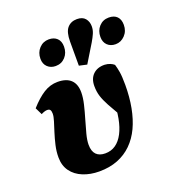

<svg xmlns="http://www.w3.org/2000/svg" viewBox="-146 -913 937 1041"><g transform="rotate(-20 322.5 -393.0)"><path d="M249 16Q198 16 156 -1Q114 -18 90 -51Q66 -84 66 -132Q66 -166 74 -200.5Q82 -235 92 -266.5Q102 -298 110 -323.5Q118 -349 118 -365Q118 -379 113.5 -386.5Q109 -394 96 -394Q89 -394 79.5 -391Q70 -388 61 -383L41 -424Q82 -470 120 -494Q158 -518 201 -518Q251 -518 277 -493.5Q303 -469 303 -421Q303 -391 294 -353Q285 -315 273 -275Q261 -235 252 -200Q243 -165 243 -140Q243 -102 261 -83.5Q279 -65 313 -65Q347 -65 373 -83Q399 -101 417 -135.5Q435 -170 444 -218Q453 -266 453 -326Q453 -338 453 -350Q453 -362 453 -374L483 -351L466 -221Q435 -274 416.5 -308Q398 -342 389.5 -369Q381 -396 381 -428Q381 -471 406 -495Q431 -519 473 -518Q490 -517 503.5 -511.5Q517 -506 526 -498Q532 -479 536.5 -452.5Q541 -426 541 -377Q541 -307 529.5 -246.5Q518 -186 495.5 -138Q473 -90 438 -55.5Q403 -21 356 -2.5Q309 16 249 16ZM222 -602Q194 -602 175.5 -619.5Q157 -637 157 -667Q157 -703 179.5 -727Q202 -751 235 -751Q265 -751 282.5 -734Q300 -717 300 -686Q300 -650 278 -626Q256 -602 222 -602ZM385 -551 340 -561Q340 -596 340 -630.5Q340 -665 340 -700Q340 -755 360.5 -778.5Q381 -802 416 -802Q448 -802 463.5 -783.5Q479 -765 479 -738Q479 -717 470.5 -697.5Q462 -678 449 -656Q433 -630 417 -603.5Q401 -577 385 -551ZM568 -602Q539 -602 521 -619.5Q503 -637 503 -667Q503 -703 525 -727Q547 -751 581 -751Q612 -751 628.5 -734Q645 -717 645 -686Q645 -650 622 -626Q599 -602 568 -602Z"/></g></svg>

Font: Source Serif 4 Black
Style: Italic
Weight: 900
Italic angle: -12°
Designer: Frank Grießhammer
Foundry: Adobe Systems Incorporated
Version: Version 4.004;hotconv 1.0.116;makeotfexe 2.5.65601